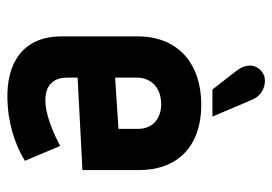

<svg xmlns="http://www.w3.org/2000/svg" viewBox="-128 -593 733 517"><g transform="rotate(90 238.5 -334.5)"><path d="M438 -190V-342C438 -447 373 -510 262 -510C153 -510 78 -449 78 -339V-134C78 -30 149 15 248 12C305 11 366 -6 413 -35L373 -130C252 -66 189 -84 189 -149V-177ZM327 -287 189 -278V-338C189 -363 205 -402 261 -402C296 -402 327 -382 327 -340ZM294 -540 248 -648C234 -681 197 -686 181 -678C157 -666 145 -637 172 -603L221 -540Z"/></g></svg>

Font: Advent Pro
Style: Bold
Weight: 700
Designer: Andreas Kalpakidis
Foundry: Andreas Kalpakidis
Version: Version 2.002 2008